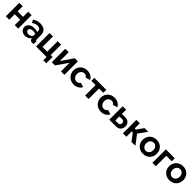

<svg xmlns="http://www.w3.org/2000/svg" viewBox="725 -2846 5286 5286"><g transform="rotate(45 3368.0 -203.0)"><path d="M61 0V-523.9H194.8V-324.2H407.2V-523.9H541V0H407.2V-211.9H194.8V0Z M627.4 -154.8Q627.4 -231 689.9 -278.1Q752.4 -325.2 852.5 -325.2Q927.7 -325.2 978.5 -304.2V-332Q978.5 -382.3 949 -409.2Q919.4 -436 861.3 -436Q819.3 -436 781.2 -421.6Q743.2 -407.2 697.8 -377L654.3 -464.8Q759.3 -533.2 875.5 -533.2Q987.8 -533.2 1050 -477.1Q1112.3 -420.9 1112.3 -316.9V-149.9Q1112.3 -128.4 1119.6 -119.4Q1127 -110.4 1144.5 -108.9V0Q1110.8 6.8 1087.4 6.8Q1048.8 6.8 1027.6 -10Q1006.3 -26.9 1001.5 -55.2L998.5 -82Q964.8 -38.6 913.8 -14.4Q862.8 9.8 809.6 9.8Q731 9.8 679.2 -37.1Q627.4 -84 627.4 -154.8ZM953.6 -127.9Q978.5 -152.8 978.5 -173.8V-227.1Q927.2 -248 873.5 -248Q820.8 -248 787.6 -225.3Q754.4 -202.6 754.4 -166Q754.4 -134.3 779.8 -111.1Q805.2 -87.9 847.7 -87.9Q877.4 -87.9 906 -98.9Q934.6 -109.9 953.6 -127.9Z M1645.5 127V0H1237.3V-523.9H1371.1V-117.2H1555.2V-523.9H1689.5V-117.2H1763.2V127Z M1850.1 0V-522.9H1983.9V-179.2L2219.2 -523.9H2340.8V0H2207V-335.9L1975.1 0Z M2707 9.8Q2645 9.8 2592.3 -12.5Q2539.6 -34.7 2504.4 -72Q2469.2 -109.4 2449.5 -158.7Q2429.7 -208 2429.7 -262.2Q2429.7 -335.9 2462.6 -397Q2495.6 -458 2559.3 -495.6Q2623 -533.2 2706.1 -533.2Q2789.1 -533.2 2850.6 -497.1Q2912.1 -460.9 2942.9 -398.9L2812 -358.9Q2795.4 -387.2 2767.1 -403.1Q2738.8 -418.9 2705.1 -418.9Q2646.5 -418.9 2607.2 -375Q2567.9 -331.1 2567.9 -262.2Q2567.9 -194.3 2607.9 -149.2Q2647.9 -104 2705.1 -104Q2740.7 -104 2771.2 -121.6Q2801.8 -139.2 2814 -166L2944.8 -126Q2917 -64.9 2854 -27.6Q2791 9.8 2707 9.8Z M3147.9 0V-407.2H2981.9V-523.9H3448.7V-407.2H3281.7V0Z M3767.6 9.8Q3705.6 9.8 3652.8 -12.5Q3600.1 -34.7 3564.9 -72Q3529.8 -109.4 3510 -158.7Q3490.2 -208 3490.2 -262.2Q3490.2 -335.9 3523.2 -397Q3556.2 -458 3619.9 -495.6Q3683.6 -533.2 3766.6 -533.2Q3849.6 -533.2 3911.1 -497.1Q3972.7 -460.9 4003.4 -398.9L3872.6 -358.9Q3856 -387.2 3827.6 -403.1Q3799.3 -418.9 3765.6 -418.9Q3707 -418.9 3667.7 -375Q3628.4 -331.1 3628.4 -262.2Q3628.4 -194.3 3668.5 -149.2Q3708.5 -104 3765.6 -104Q3801.3 -104 3831.8 -121.6Q3862.3 -139.2 3874.5 -166L4005.4 -126Q3977.5 -64.9 3914.6 -27.6Q3851.6 9.8 3767.6 9.8Z M4087.4 0V-523.9H4221.2V-358.9H4340.3Q4433.1 -358.9 4483.6 -311.8Q4534.2 -264.6 4534.2 -184.1Q4534.2 -100.6 4486.1 -50.3Q4438 0 4349.6 0ZM4221.2 -102.1H4328.1Q4367.2 -102.1 4387.2 -124.8Q4407.2 -147.5 4407.2 -183.1Q4407.2 -218.8 4387.9 -240Q4368.7 -261.2 4327.1 -261.2H4221.2Z M4618.2 0V-523.9H4752V-326.2H4797.4L4939 -523.9H5085L4898.9 -271L5105 0H4952.1L4794.9 -208H4752V0Z M5127.9 -261.2Q5127.9 -315.9 5147.5 -365.2Q5167 -414.6 5201.7 -451.9Q5236.3 -489.3 5288.8 -511.2Q5341.3 -533.2 5403.3 -533.2Q5485.8 -533.2 5549.1 -495.4Q5612.3 -457.5 5644.8 -396.2Q5677.2 -335 5677.2 -261.2Q5677.2 -207 5658.2 -158Q5639.2 -108.9 5604.7 -71.5Q5570.3 -34.2 5518.1 -12.2Q5465.8 9.8 5403.3 9.8Q5353 9.8 5309.1 -4.6Q5265.1 -19 5232.4 -44.4Q5199.7 -69.8 5175.8 -103.8Q5151.9 -137.7 5139.9 -178Q5127.9 -218.3 5127.9 -261.2ZM5403.3 -104Q5461.4 -104 5500.7 -148.9Q5540 -193.8 5540 -262.2Q5540 -330.1 5500.7 -374.5Q5461.4 -418.9 5403.3 -418.9Q5345.2 -418.9 5305.7 -374Q5266.1 -329.1 5266.1 -261.2Q5266.1 -192.9 5305.4 -148.4Q5344.7 -104 5403.3 -104Z M5767.1 0V-523.9H6114.3V-407.2H5900.9V0Z M6157.7 -261.2Q6157.7 -315.9 6177.2 -365.2Q6196.8 -414.6 6231.4 -451.9Q6266.1 -489.3 6318.6 -511.2Q6371.1 -533.2 6433.1 -533.2Q6515.6 -533.2 6578.9 -495.4Q6642.1 -457.5 6674.6 -396.2Q6707 -335 6707 -261.2Q6707 -207 6688 -158Q6668.9 -108.9 6634.5 -71.5Q6600.1 -34.2 6547.9 -12.2Q6495.6 9.8 6433.1 9.8Q6382.8 9.8 6338.9 -4.6Q6294.9 -19 6262.2 -44.4Q6229.5 -69.8 6205.6 -103.8Q6181.6 -137.7 6169.7 -178Q6157.7 -218.3 6157.7 -261.2ZM6433.1 -104Q6491.2 -104 6530.5 -148.9Q6569.8 -193.8 6569.8 -262.2Q6569.8 -330.1 6530.5 -374.5Q6491.2 -418.9 6433.1 -418.9Q6375 -418.9 6335.4 -374Q6295.9 -329.1 6295.9 -261.2Q6295.9 -192.9 6335.2 -148.4Q6374.5 -104 6433.1 -104Z"/></g></svg>

Font: Rawline
Style: Bold
Weight: 700
Designer: Matt McInerney, Pablo Impallari, Rodrigo Fuenzalida
Foundry: Matt McInerney, Pablo Impallari, Rodrigo Fuenzalida
Version: Version 4.020;PS 004.020;hotconv 1.0.88;makeotf.lib2.5.64775